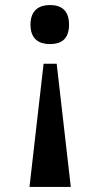

<svg xmlns="http://www.w3.org/2000/svg" viewBox="-20 -562 398 762"><path d="M178 -542C137 -542 101 -523 101 -464C101 -405 137 -387 178 -387C221 -387 254 -405 254 -464C254 -523 221 -542 178 -542ZM205 -309H153L97 180H261Z"/></svg>

Font: Noto Serif Tamil SemiCondensed
Style: Bold
Weight: 700
Width: 4
Designer: Indian Type Foundry, Tom Grace, and the Monotype Design Team
Foundry: Monotype Imaging Inc.
Version: Version 2.004